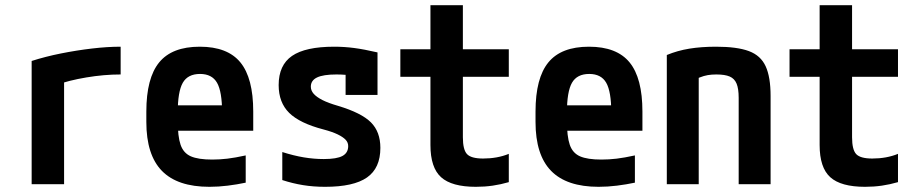

<svg xmlns="http://www.w3.org/2000/svg" viewBox="-20 -710 3540 740"><path d="M102 -475Q155 -492 215 -504Q275 -516 334.5 -523Q394 -530 445 -530V-423Q381 -423 312.5 -411.5Q244 -400 196 -382L227 -440V0H102Z M787 10Q664 10 604 -51.5Q544 -113 544 -240V-280Q544 -409 593.5 -469.5Q643 -530 750 -530Q857 -530 906.5 -469.5Q956 -409 956 -280V-206H604V-304H859L836 -272V-275Q836 -357 816.5 -391Q797 -425 751 -425Q704 -425 684.5 -391Q665 -357 665 -275V-245Q665 -184 676 -152Q687 -120 715.5 -107.5Q744 -95 798 -95Q827 -95 856.5 -98.5Q886 -102 927 -111V-6Q894 1 858 5.5Q822 10 787 10Z M1233 10Q1188 10 1148 3.5Q1108 -3 1068 -16V-124Q1112 -110 1151 -103.5Q1190 -97 1228 -97Q1278 -97 1300 -109Q1322 -121 1322 -147Q1322 -161 1312 -171.5Q1302 -182 1281.5 -192Q1261 -202 1227 -211Q1135 -235 1094.5 -275Q1054 -315 1054 -382Q1054 -459 1105.5 -494.5Q1157 -530 1268 -530Q1307 -530 1345 -525Q1383 -520 1435 -508V-344H1312V-484L1365 -416Q1333 -420 1313.5 -421.5Q1294 -423 1277 -423Q1226 -423 1202 -411.5Q1178 -400 1178 -376Q1178 -361 1189 -348.5Q1200 -336 1222.5 -324.5Q1245 -313 1283 -302Q1373 -275 1409.5 -238.5Q1446 -202 1446 -140Q1446 -62 1394.5 -26Q1343 10 1233 10Z M1814 10Q1721 10 1680 -27Q1639 -64 1639 -151V-414H1523V-520H1639V-690H1764V-520H1941V-414H1764V-181Q1764 -133 1780 -116Q1796 -99 1842 -99Q1869 -99 1894 -103.5Q1919 -108 1941 -117V-8Q1910 1 1879 5.5Q1848 10 1814 10Z M2287 10Q2164 10 2104 -51.5Q2044 -113 2044 -240V-280Q2044 -409 2093.5 -469.5Q2143 -530 2250 -530Q2357 -530 2406.5 -469.5Q2456 -409 2456 -280V-206H2104V-304H2359L2336 -272V-275Q2336 -357 2316.5 -391Q2297 -425 2251 -425Q2204 -425 2184.5 -391Q2165 -357 2165 -275V-245Q2165 -184 2176 -152Q2187 -120 2215.5 -107.5Q2244 -95 2298 -95Q2327 -95 2356.5 -98.5Q2386 -102 2427 -111V-6Q2394 1 2358 5.5Q2322 10 2287 10Z M2550 -498Q2591 -515 2637 -522.5Q2683 -530 2740 -530Q2821 -530 2866.5 -513Q2912 -496 2931 -454.5Q2950 -413 2950 -340V0H2827V-333Q2827 -368 2819 -387.5Q2811 -407 2792.5 -415Q2774 -423 2741 -423Q2723 -423 2708 -420.5Q2693 -418 2675.5 -411Q2658 -404 2631 -389L2673 -466V0H2550Z M3314 10Q3221 10 3180 -27Q3139 -64 3139 -151V-414H3023V-520H3139V-690H3264V-520H3441V-414H3264V-181Q3264 -133 3280 -116Q3296 -99 3342 -99Q3369 -99 3394 -103.5Q3419 -108 3441 -117V-8Q3410 1 3379 5.5Q3348 10 3314 10Z"/></svg>

Font: M PLUS 1 Code SemiBold
Style: Regular
Weight: 600
Designer: Coji Morishita
Foundry: UNDERFOREST DESIGN
Version: Version 1.005